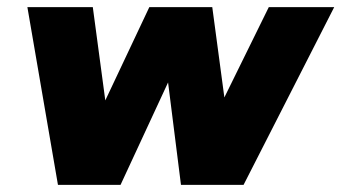

<svg xmlns="http://www.w3.org/2000/svg" viewBox="-20 -520 960 540"><path d="M143 0 57 -500H241L308 0ZM164 0 400 -500H551L319 0ZM489 0 426 -500H577L644 0ZM490 0 736 -500H920L665 0Z"/></svg>

Font: Figtree Light Black
Style: Italic
Weight: 900
Italic angle: -9.5°
Version: Version 2.000